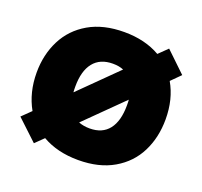

<svg xmlns="http://www.w3.org/2000/svg" viewBox="-108 -705 889 845"><g transform="rotate(20 337.0 -282.5)"><path d="M598 -448Q639 -377 639 -283Q639 -198 605 -130Q571 -62 503 -22.5Q435 17 338 17Q240 17 169 -24L130 14L34 -76L76 -117Q35 -190 35 -283Q35 -367 69.5 -435Q104 -503 172 -542.5Q240 -582 338 -582Q435 -582 506 -541L547 -581L641 -491ZM217 -256 388 -425Q367 -434 338 -434Q278 -434 247 -395Q216 -356 216 -283Q216 -265 217 -256ZM457 -309 286 -140Q309 -131 338 -131Q397 -131 427.5 -170Q458 -209 458 -283Q458 -301 457 -309Z"/></g></svg>

Font: Biryani Heavy
Style: Regular
Weight: 900
Designer: Dan Reynolds and Mathieu Réguer
Foundry: Dan Reynolds and Mathieu Réguer
Version: Version 1.003; ttfautohint (v1.1) -l 5 -r 5 -G 72 -x 0 -D la